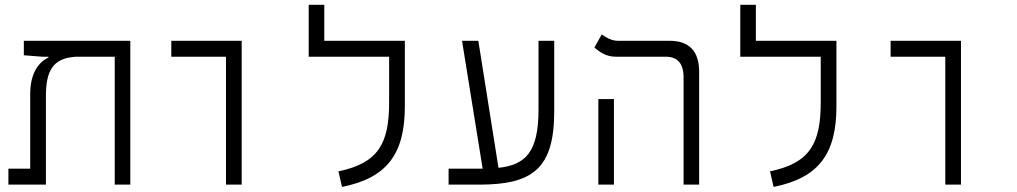

<svg xmlns="http://www.w3.org/2000/svg" viewBox="-20 -752 4142 782"><path d="M510.7 0V-585.9H77.1V-526.9L151.9 -521H177.2V-517.6C137.7 -499 103 -454.6 103 -368.7V-64.9H14.2V0H167V-359.4C167 -461.9 193.8 -515.6 289.6 -521H447.3V0Z M900.4 0H964.4V-585.9H677.7V-521H900.4Z M1564.9 -585.9H1300.8V-732.4H1237.3V-521H1564.9V-335.9C1564.9 -169.4 1522.5 -87.9 1358.4 -54.2L1373 9.3C1556.6 -27.3 1628.9 -125.5 1628.9 -318.4V-585.9Z M1807.1 0H1931.2C2147.9 0 2237.3 -63.5 2237.3 -298.8V-585.9H2173.3V-305.2C2173.3 -130.9 2119.1 -80.6 2010.3 -68.4L1928.2 -585.9H1861.8L1945.8 -64.9C1942.4 -64.9 1939 -64.9 1935.5 -64.9H1807.1Z M2764.2 0H2827.6V-459.5C2827.6 -542.5 2788.1 -585.9 2707 -585.9H2496.1C2469.7 -585.9 2445.3 -601.1 2430.7 -611.8L2400.9 -558.1C2421.4 -541.5 2446.8 -521 2488.3 -521H2691.4C2740.2 -521 2764.2 -493.7 2764.2 -435.1ZM2417 0H2480.5V-348.6H2417Z M3322.8 -585.9H3058.6V-732.4H2995.1V-521H3322.8V-335.9C3322.8 -169.4 3280.3 -87.9 3116.2 -54.2L3130.9 9.3C3314.5 -27.3 3386.7 -125.5 3386.7 -318.4V-585.9Z M3830.1 0H3894V-585.9H3607.4V-521H3830.1Z"/></svg>

Font: Cascadia Code PL Light
Style: Regular
Weight: 300
Monospace: yes
Designer: Aaron Bell
Foundry: Saja Typeworks
Version: Version 2404.023